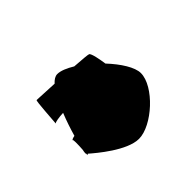

<svg xmlns="http://www.w3.org/2000/svg" viewBox="-75 -919 815 815"><g transform="rotate(45 332.5 -511.0)"><path d="M150 -461C150 -448 158 -436 171 -424C168 -370 166 -324 166 -321C166 -316 278 -310 294 -308C289 -311 285 -337 284 -362C319 -348 355 -336 387 -327C389 -316 392 -308 396 -308C388 -313 425 -312 454 -310C467 -307 475 -307 475 -308C475 -308 476 -308 476 -309C480 -309 482 -308 484 -308C483 -309 482 -311 481 -314C504 -340 590 -441 590 -512C590 -592 478 -715 398 -715C363 -715 311 -682 263 -637C235 -633 190 -625 186 -616C184 -613 181 -579 178 -535C161 -507 150 -481 150 -461Z"/></g></svg>

Font: Ampere
Style: Regular
Weight: 400
Version: Version 1